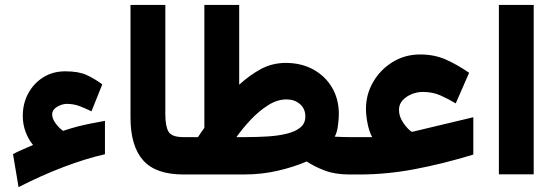

<svg xmlns="http://www.w3.org/2000/svg" viewBox="-20 -707 2248 778"><path d="M191.4 -243.2Q191.4 -226.1 205.8 -206.5Q220.2 -187 235.8 -176.8Q271 -188.5 297.1 -195.1Q323.2 -201.7 348.4 -206.5Q373.5 -211.4 405.3 -217.3V-82Q330.6 -65.4 239 -30.8Q147.5 3.9 55.2 51.3L32.7 -82.5Q50.3 -92.3 73.2 -101.8Q96.2 -111.3 113.8 -119.6Q95.7 -141.1 84 -171.9Q72.3 -202.6 72.3 -237.8Q72.3 -287.1 94.2 -328.1Q116.2 -369.1 155 -393.6Q193.8 -418 244.6 -418Q297.9 -418 329.8 -403.6Q361.8 -389.2 394.5 -365.2L350.6 -255.9Q328.1 -267.1 303.5 -276.6Q278.8 -286.1 251 -286.1Q231.4 -286.1 211.4 -274.2Q191.4 -262.2 191.4 -243.2Z M508.8 -687H649.9V-244.6Q649.9 -195.8 662.8 -173.6Q675.8 -151.4 722.7 -151.4H734.9V0H722.7Q610.4 0 559.6 -57.9Q508.8 -115.7 508.8 -230.5Z M1137.7 -452.1Q1200.7 -452.1 1249.3 -425.5Q1297.9 -398.9 1325.4 -352.3Q1353 -305.7 1353 -245.1Q1353 -225.6 1349.4 -197.8Q1345.7 -169.9 1336.4 -153.3Q1347.7 -152.8 1362.1 -152.1Q1376.5 -151.4 1395 -151.4H1409.7V0H1395.5Q1337.9 0 1296.1 -15.9Q1254.4 -31.7 1222.7 -52.7Q1169.4 -29.8 1104.5 -14.9Q1039.6 0 968.3 0H715.3V-151.4H782.2Q788.6 -161.1 794.9 -170.4Q801.3 -179.7 808.1 -189V-687H949.2V-363.8Q992.7 -403.3 1037.6 -427.5Q1082.5 -451.7 1137.7 -452.1ZM1141.1 -304.2Q1103.5 -304.2 1066.2 -280.5Q1028.8 -256.8 995.8 -221.7Q962.9 -186.5 938 -151.4H975.6Q1021 -151.4 1064.2 -154.1Q1107.4 -156.7 1142.1 -165.3Q1176.8 -173.8 1197 -190.4Q1217.3 -207 1217.3 -234.9Q1217.3 -266.6 1195.3 -285.4Q1173.3 -304.2 1141.1 -304.2Z M1487.8 -151.4Q1475.6 -174.8 1469.2 -207.5Q1462.9 -240.2 1462.9 -265.6Q1462.9 -324.7 1492.2 -375Q1521.5 -425.3 1571.3 -455.8Q1621.1 -486.3 1682.1 -486.3Q1740.2 -486.3 1786.4 -465.8Q1832.5 -445.3 1880.9 -412.1L1826.7 -288.1Q1795.4 -306.6 1764.2 -320.6Q1732.9 -334.5 1692.4 -334.5Q1670.9 -334.5 1648.7 -325.7Q1626.5 -316.9 1611.6 -300.8Q1596.7 -284.7 1596.7 -261.7Q1596.7 -234.9 1614 -209.5Q1631.3 -184.1 1648.4 -172.9Q1649.4 -172.4 1651.1 -172.9Q1652.8 -173.3 1654.3 -173.8L1897.9 -231.9V-80.6Q1774.4 -43 1660.4 -21.5Q1546.4 0 1438.5 0H1390.1V-151.4Z M2142.6 -687V-0.5H2001.5V-687Z"/></svg>

Font: Vazirmatn UI Black
Style: Regular
Weight: 900
Designer: Saber Rastikerdar
Foundry: Saber Rastikerdar
Version: Version 33.003